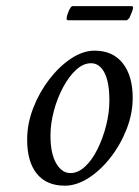

<svg xmlns="http://www.w3.org/2000/svg" viewBox="-20 -586 443 611"><path d="M186.5 4.9Q127.9 4.9 97.2 -33.2Q66.4 -71.3 66.4 -141.6Q66.4 -192.4 85.9 -242.7Q105.5 -293 137.2 -334Q168.9 -375 206.5 -399.9Q244.1 -424.8 281.2 -424.8Q338.9 -424.8 370.6 -384.8Q402.3 -344.7 402.3 -274.4Q402.3 -224.6 382.8 -174.8Q363.3 -125 331.5 -84.5Q299.8 -43.9 261.7 -19.5Q223.6 4.9 186.5 4.9ZM204.1 -35.2Q228.5 -35.2 251 -56.2Q273.4 -77.1 290.5 -111.8Q307.6 -146.5 317.9 -187Q328.1 -227.5 328.1 -266.6Q328.1 -324.2 312.5 -354.5Q296.9 -384.8 269.5 -384.8Q245.1 -384.8 222.2 -363.8Q199.2 -342.8 180.7 -308.1Q162.1 -273.4 151.4 -232.9Q140.6 -192.4 140.6 -154.3Q140.6 -97.7 158.7 -66.4Q176.8 -35.2 204.1 -35.2ZM196.3 -521.5Q196.3 -521.5 195.3 -522Q194.3 -522.5 192.4 -523.4Q191.4 -526.4 192.4 -530.3Q192.4 -533.2 195.3 -542Q198.2 -550.8 202.6 -558.6Q207 -566.4 210.9 -566.4H399.4Q404.3 -566.4 403.3 -559.6Q401.4 -549.8 391.6 -528.3L383.8 -521.5Z"/></svg>

Font: Crimson Text
Style: Italic
Weight: 400
Italic angle: -11°
Designer: Sebastian Kosch
Foundry: Sebastian Kosch
Version: Version 1.100; ttfautohint (v1.8.4)